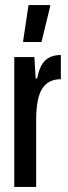

<svg xmlns="http://www.w3.org/2000/svg" viewBox="-20 -734 266 754"><path d="M36 -510H115L120 -426H126Q136 -478 159 -498Q182 -518 219 -518V-423Q169 -423 145.5 -385.5Q122 -348 122 -263V0H36ZM71 -569V-574L92 -714H177V-709L143 -569Z"/></svg>

Font: Saira Ultra Condensed SemiBold
Style: Regular
Weight: 600
Width: 1
Designer: Hector Gatti with collaboration of the Omnibus-Type team
Foundry: Omnibus-Type
Version: Version 1.001; ttfautohint (v1.8)